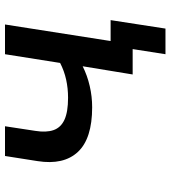

<svg xmlns="http://www.w3.org/2000/svg" viewBox="22 -560 666 749"><g transform="rotate(-90 354.5 -185.0)"><path d="M518 128 538 0H441L454 -86H651L618 128ZM439 0 471 -195Q435 -177 394 -167.5Q353 -158 311 -158Q189 -158 137 -213.5Q85 -269 101 -371L121 -498H237L219 -380Q212 -337 222 -308.5Q232 -280 262.5 -266Q293 -252 348 -252Q385 -252 419 -259.5Q453 -267 484 -283L518 -498H634L556 0Z"/></g></svg>

Font: Nunito Sans 7pt SemiExpanded SemiBold
Style: Italic
Weight: 600
Width: 6
Italic angle: -9°
Designer: Vernon Adams
Foundry: Vernon Adams
Version: Version 3.101;gftools[0.9.27]